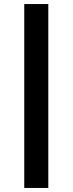

<svg xmlns="http://www.w3.org/2000/svg" viewBox="-20 -820 359 950"><path d="M100 110V-800H219V110Z"/></svg>

Font: Geologica Roman SemiBold
Style: Regular
Weight: 600
Designer: Sindre Bremnes, Frode Helland
Foundry: Monokrom Skriftforlag AS
Version: Version 1.010;gftools[0.9.28]